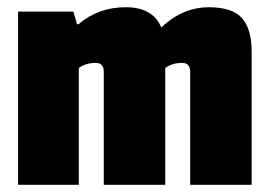

<svg xmlns="http://www.w3.org/2000/svg" viewBox="-20 -511 746 531"><path d="M436 -444Q491 -491 557 -491Q623 -491 649.5 -460.5Q676 -430 676 -369V0H506V-312Q506 -337 484 -337Q456 -337 437 -323V0H267V-312Q267 -337 245 -337Q217 -337 198 -323V0H30V-479H183L193 -444H197Q252 -491 327.5 -491Q403 -491 426 -435Z"/></svg>

Font: Passion One
Style: Regular
Weight: 400
Designer: Alejandro Lo Celso
Foundry: Fontstage
Version: Version 1.002